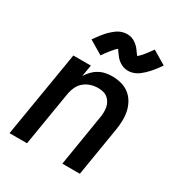

<svg xmlns="http://www.w3.org/2000/svg" viewBox="-181 -900 962 1026"><g transform="rotate(30 300.0 -387.5)"><path d="M27 0 115 -530H223L211 -459Q222 -477 237.5 -493Q253 -509 272 -519.5Q291 -530 311.5 -534Q332 -538 352 -538Q381 -538 408.5 -530.5Q436 -523 457.5 -506Q479 -489 492.5 -464.5Q506 -440 511.5 -413Q517 -386 516 -356.5Q515 -327 510 -298L461 0H353L404 -313Q407 -329 407.5 -345.5Q408 -362 405.5 -377Q403 -392 395.5 -405.5Q388 -419 376.5 -428.5Q365 -438 349.5 -442Q334 -446 318 -446Q296 -446 274 -439.5Q252 -433 233.5 -418Q215 -403 205 -382Q195 -361 191 -339L135 0ZM240 -603 156 -653Q165 -666 173.5 -677.5Q182 -689 190 -699Q198 -709 205.5 -717Q213 -725 221 -732.5Q229 -740 239.5 -748Q250 -756 260.5 -761.5Q271 -767 283.5 -770Q296 -773 307 -773Q315 -773 322 -772Q329 -771 335.5 -769Q342 -767 348.5 -763.5Q355 -760 360 -756.5Q365 -753 370.5 -748.5Q376 -744 381 -738.5Q386 -733 389.5 -728Q393 -723 396.5 -718.5Q400 -714 404 -708Q408 -702 412 -698Q419 -704 426 -711Q433 -718 440.5 -727.5Q448 -737 457 -748.5Q466 -760 476 -775L560 -725Q551 -712 542.5 -700.5Q534 -689 526 -679.5Q518 -670 510 -661.5Q502 -653 494.5 -646Q487 -639 476.5 -630.5Q466 -622 455 -616.5Q444 -611 432 -608Q420 -605 408 -605Q401 -605 394 -606Q387 -607 380.5 -609Q374 -611 367.5 -614.5Q361 -618 355.5 -621.5Q350 -625 344.5 -629.5Q339 -634 334.5 -639.5Q330 -645 326 -650Q322 -655 319 -659.5Q316 -664 311.5 -670Q307 -676 304 -680Q296 -674 289.5 -667Q283 -660 275.5 -650.5Q268 -641 259 -629.5Q250 -618 240 -603Z"/></g></svg>

Font: Iosevka Curly SmBdExObl
Style: Regular
Weight: 600
Width: 7
Italic angle: -9°
Monospace: yes
Designer: Belleve Invis
Foundry: Belleve Invis
Version: Version 11.1.0; ttfautohint (v1.8.3)